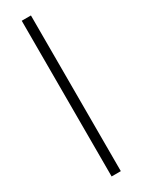

<svg xmlns="http://www.w3.org/2000/svg" viewBox="-197 -752 577 777"><g transform="rotate(-30 91.5 -364.0)"><path d="M112.8 -727.5V0H69.8V-727.5Z"/></g></svg>

Font: Inter 28pt ExtraLight
Style: Regular
Weight: 250
Designer: Rasmus Andersson
Foundry: rsms
Version: Version 4.001;git-66647c0bb